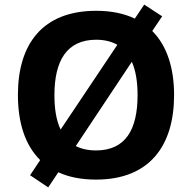

<svg xmlns="http://www.w3.org/2000/svg" viewBox="-20 -823 836 836"><path d="M738 -409C738 -527 707 -624 643 -688L686 -752L608 -803L567 -742C521 -764 465 -776 399 -776C165 -776 58 -631 58 -410C58 -289 89 -191 155 -126L111 -60L190 -7L234 -73C279 -52 334 -41 398 -41C631 -41 738 -188 738 -409ZM217 -409C217 -559 271 -650 399 -650C435 -650 466 -642 491 -628L244 -259C225 -298 217 -349 217 -409ZM579 -409C579 -259 527 -168 398 -168C363 -168 334 -175 310 -187L554 -554C571 -516 579 -467 579 -409Z"/></svg>

Font: Noto Sans Tamil UI
Style: Bold
Weight: 700
Designer: Jelle Bosma - Monotype Design Team
Foundry: Monotype Imaging Inc.
Version: Version 2.004